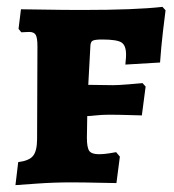

<svg xmlns="http://www.w3.org/2000/svg" viewBox="-20 -531 508 559"><path d="M33 -59Q65 -63 76.5 -77.5Q88 -92 88 -127L89 -396Q89 -421 84 -429.5Q79 -438 65 -438L42 -437L34 -447L41 -504Q59 -504 110.5 -503Q162 -502 220 -502Q374 -502 453 -511L462 -501Q460 -487 454.5 -440Q449 -393 446 -349L345 -343Q345 -346 346 -354.5Q347 -363 347 -372Q347 -399 333.5 -407.5Q320 -416 277 -416Q255 -416 249 -412Q243 -408 243 -394L237 -284L309 -283Q324 -283 354.5 -285.5Q385 -288 395 -289L404 -279L393 -195Q383 -195 355 -196Q327 -197 297 -197Q278 -197 259 -195Q240 -193 234 -193L233 -130Q233 -101 240 -91.5Q247 -82 268 -82Q282 -82 297.5 -84.5Q313 -87 318 -88L329 -75L319 2Q304 2 264 1Q224 0 186 0Q137 0 88 3.5Q39 7 25 8Z"/></svg>

Font: Alegreya SC ExtraBold
Style: Regular
Weight: 800
Designer: Juan Pablo del Peral
Foundry: Huerta Tipografica
Version: Version 2.007; ttfautohint (v1.6)